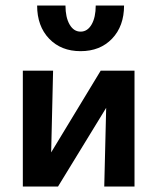

<svg xmlns="http://www.w3.org/2000/svg" viewBox="-20 -678 572 698"><path d="M115 -658H218Q218 -615 233 -589Q248 -563 273 -563Q298 -563 313 -589Q328 -615 328 -658H431Q431 -583 387.5 -537.5Q344 -492 273 -492Q202 -492 158.5 -537.5Q115 -583 115 -658ZM469 -421V0H359L366 -286L191 0H63V-421H173L166 -124L346 -421Z"/></svg>

Font: EauTest
Style: Bold Italic
Weight: 700
Italic angle: -12°
Designer: Christian Thalmann (Catharsis Fonts)
Version: Version 0.001;PS 000.001;hotconv 1.0.88;makeotf.lib2.5.64775